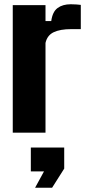

<svg xmlns="http://www.w3.org/2000/svg" viewBox="-20 -624 420 903"><path d="M40 0V-600H194V-525H221Q227 -569 251 -586.5Q275 -604 313 -604Q327 -604 340 -603Q353 -602 360 -601V-487H315Q263 -487 232.5 -472.5Q202 -458 194 -422V0ZM125 182V70H282V169L225 259H145L187 182Z"/></svg>

Font: Big Shoulders Text Black
Style: Regular
Weight: 900
Designer: Patric King
Foundry: XO Type Co
Version: Version 1.000; ttfautohint (v1.8.2)